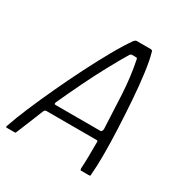

<svg xmlns="http://www.w3.org/2000/svg" viewBox="-157 -798 885 922"><g transform="rotate(30 285.0 -336.5)"><path d="M6 0Q2 0 1.5 -2.5Q1 -5 4 -12Q20 -60 48.5 -127Q77 -194 112 -269.5Q147 -345 185 -420Q223 -495 259 -559Q295 -623 325 -665Q329 -669 332 -671Q335 -673 338 -673H417Q421 -672 423.5 -671Q426 -670 427 -665Q439 -624 447.5 -559.5Q456 -495 461.5 -419Q467 -343 470.5 -266Q474 -189 474 -123Q474 -57 470 -13Q470 -5 469 -2.5Q468 0 463 0H419Q415 0 414.5 -2Q414 -4 413 -10Q415 -38 415.5 -76Q416 -114 416 -156Q417 -162 414.5 -163.5Q412 -165 406 -165H132Q127 -165 124 -163Q121 -161 118 -155Q102 -114 86 -76Q70 -38 59 -10Q57 -4 55.5 -2Q54 0 50 0ZM155 -212H403Q407 -212 410 -215.5Q413 -219 414 -228Q410 -322 405 -416.5Q400 -511 382 -598Q381 -604 374 -604H353Q346 -604 341 -597Q315 -554 281 -491.5Q247 -429 213 -359Q179 -289 149 -223Q148 -220 148 -216Q148 -212 155 -212Z"/></g></svg>

Font: Glory Light
Style: Italic
Weight: 300
Italic angle: -12°
Version: Version 1.011